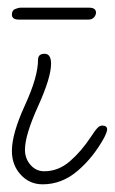

<svg xmlns="http://www.w3.org/2000/svg" viewBox="-20 -473 299 500"><path d="M91 7Q57 7 34 -18Q11 -43 11 -80Q11 -125 45 -199Q79 -273 79 -317Q79 -333 96 -333Q113 -333 113 -307Q113 -271 79 -196Q45 -121 45 -83Q45 -60 59.5 -43.5Q74 -27 95 -27Q132 -27 162 -53Q192 -79 217 -117Q228 -134 234 -140Q240 -146 246 -146Q259 -146 259 -136Q259 -130 251 -114Q223 -63 182 -28Q141 7 91 7ZM29 -422Q11 -422 11 -435Q11 -446 19.5 -449.5Q28 -453 34 -453H212Q230 -453 230 -440Q230 -434 225 -428Q220 -422 210 -422Z"/></svg>

Font: Send Flowers
Style: Regular
Weight: 400
Designer: Robert E. Leuschke
Foundry: Robert E. Leuschke
Version: Version 1.010; ttfautohint (v1.8.4.7-5d5b)